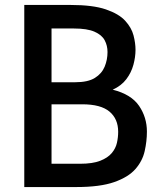

<svg xmlns="http://www.w3.org/2000/svg" viewBox="-20 -755 666 775"><path d="M78 0V-735H265Q355 -735 407.5 -717Q460 -699 485.5 -671Q511 -643 519 -612Q527 -581 527 -554Q527 -525 518.5 -493.5Q510 -462 490 -435.5Q470 -409 435 -393Q510 -374 541.5 -327.5Q573 -281 573 -224Q573 -185 564 -145Q555 -105 526.5 -72.5Q498 -40 441 -20Q384 0 288 0ZM188 -423H283Q335 -423 363 -440.5Q391 -458 402.5 -486Q414 -514 414 -545Q414 -571 402.5 -592.5Q391 -614 361.5 -627Q332 -640 278 -640H188ZM188 -94H303Q354 -94 384.5 -106Q415 -118 431 -137Q447 -156 452 -178.5Q457 -201 457 -223Q457 -275 422 -304.5Q387 -334 312 -334H188Z"/></svg>

Font: Alata
Style: Regular
Weight: 400
Designer: Spyros Zevelakis, Eben Sorkin
Foundry: Spyros Zevelakis
Version: Version 1.005; ttfautohint (v1.8.4.7-5d5b)